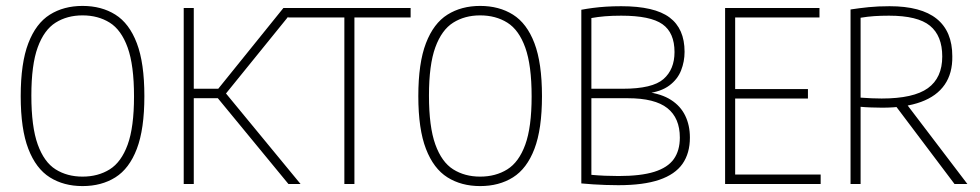

<svg xmlns="http://www.w3.org/2000/svg" viewBox="-20 -622 3312 649"><path d="M259 7Q195.5 7 148.5 -22.5Q101.5 -52 75.8 -118.8Q50 -185.5 50 -297Q50 -409 75.8 -476Q101.5 -543 148.5 -572.5Q195.5 -602 259 -602Q323 -602 370 -572.5Q417 -543 442.5 -476Q468 -409 468 -297Q468 -185.5 442.5 -118.8Q417 -52 370 -22.5Q323 7 259 7ZM259 -25Q311.5 -25 350.8 -49.5Q390 -74 411.5 -133Q433 -192 433 -296Q433 -401.5 411.5 -461.2Q390 -521 350.8 -545.5Q311.5 -570 259 -570Q207 -570 168 -545.5Q129 -521 107.5 -462Q86 -403 86 -299Q86 -193.5 107.5 -133.8Q129 -74 168 -49.5Q207 -25 259 -25Z M955 0 704 -305 938 -595H978L739 -300V-312L996 0ZM601 0V-595H635V0ZM627 -290V-322H724V-290Z M1144 0V-563H954V-595H1368V-563H1178V0Z M1603 7Q1539.5 7 1492.5 -22.5Q1445.5 -52 1419.8 -118.8Q1394 -185.5 1394 -297Q1394 -409 1419.8 -476Q1445.5 -543 1492.5 -572.5Q1539.5 -602 1603 -602Q1667 -602 1714 -572.5Q1761 -543 1786.5 -476Q1812 -409 1812 -297Q1812 -185.5 1786.5 -118.8Q1761 -52 1714 -22.5Q1667 7 1603 7ZM1603 -25Q1655.5 -25 1694.8 -49.5Q1734 -74 1755.5 -133Q1777 -192 1777 -296Q1777 -401.5 1755.5 -461.2Q1734 -521 1694.8 -545.5Q1655.5 -570 1603 -570Q1551 -570 1512 -545.5Q1473 -521 1451.5 -462Q1430 -403 1430 -299Q1430 -193.5 1451.5 -133.8Q1473 -74 1512 -49.5Q1551 -25 1603 -25Z M2070 4Q2048 4 2027 3.2Q2006 2.5 1985.5 1.2Q1965 0 1945 -2V-589Q1963.5 -592.5 1984.2 -595.2Q2005 -598 2028.8 -599.5Q2052.5 -601 2080 -601Q2192.5 -601 2243.2 -563Q2294 -525 2294 -447Q2294 -414 2282.2 -384Q2270.5 -354 2242.5 -333Q2214.5 -312 2166 -306V-311Q2216 -305 2248.2 -284.2Q2280.5 -263.5 2296.2 -231Q2312 -198.5 2312 -157Q2312 -104 2287 -68.2Q2262 -32.5 2208.5 -14.2Q2155 4 2070 4ZM2071 -27Q2146 -27 2191.5 -41.2Q2237 -55.5 2257.5 -84.2Q2278 -113 2278 -157Q2278 -223 2235.8 -256.5Q2193.5 -290 2102 -290H1972V-322H2085Q2185.5 -322 2222.8 -354.8Q2260 -387.5 2260 -446Q2260 -511.5 2219.2 -540.2Q2178.5 -569 2080 -569Q2049.5 -569 2025.2 -567Q2001 -565 1979 -561V-31Q2001 -29 2024.5 -28Q2048 -27 2071 -27Z M2431 0V-595H2750V-563H2465V-32H2754V0ZM2460 -289V-321H2711V-289Z M2855 0V-590Q2884.5 -594.5 2916.2 -597.8Q2948 -601 2987 -601Q3093.5 -601 3146.2 -558.5Q3199 -516 3199 -432Q3200 -374.5 3173.2 -335.8Q3146.5 -297 3093.2 -277.5Q3040 -258 2962 -258Q2945 -258 2924.5 -258.8Q2904 -259.5 2889 -261V0ZM3206.5 0 2995.5 -280H3037L3250 0ZM2960 -289Q3068 -289 3116.5 -324Q3165 -359 3165 -431Q3165 -501 3123.5 -535Q3082 -569 2985 -569Q2957.5 -569 2935.2 -567.5Q2913 -566 2889 -562V-292Q2910 -290.5 2925.8 -289.8Q2941.5 -289 2960 -289Z"/></svg>

Font: Encode Sans SC Condensed Thin
Style: Regular
Weight: 100
Width: 3
Designer: Multiple Designers
Foundry: Impallari Type
Version: Version 3.002